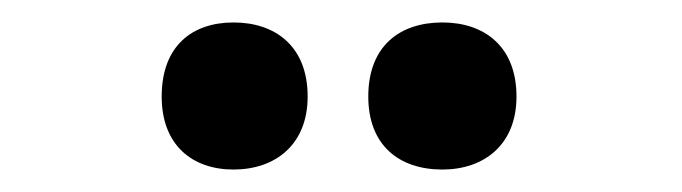

<svg xmlns="http://www.w3.org/2000/svg" viewBox="-20 -770 607 171"><path d="M124 -684C124 -641 151 -619 188 -619C225 -619 254 -641 254 -684C254 -729 225 -750 188 -750C151 -750 124 -729 124 -684ZM308 -684C308 -641 335 -619 374 -619C411 -619 440 -641 440 -684C440 -729 411 -750 374 -750C336 -750 308 -729 308 -684Z"/></svg>

Font: Noto Sans Sinhala UI SemiCondensed
Style: Bold
Weight: 700
Width: 4
Designer: Jelle Bosma - Monotype Design Team
Foundry: Monotype Imaging Inc.
Version: Version 2.006